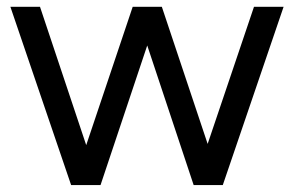

<svg xmlns="http://www.w3.org/2000/svg" viewBox="-20 -535 849 555"><path d="M714.2 -515.4H799.8L624 0H540ZM363.6 -515.4H443L270.6 0H190.4ZM10 -515.4H95.6L267.8 0H185.6ZM368.4 -515.4H447.8L620 0H539.8Z"/></svg>

Font: 寒蝉端黑体 Light
Style: Regular
Weight: 300
Designer: ChillDuanSans {Warren2060}; 
Source Han Sans {Ryoko NISHIZUKA 西塚涼子 (kana, bopomofo & ideographs); Paul D. Hunt (Latin, G
Foundry: ChillType&Adobe
Version: Version 1.300;Glyphs 3.3 (3306)